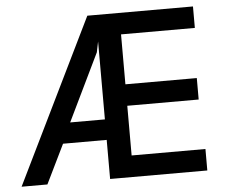

<svg xmlns="http://www.w3.org/2000/svg" viewBox="-50 -737 929 793"><g transform="rotate(-5 415.0 -340.0)"><path d="M8 0 340 -680H778V-591H472V-384H768V-295H472V-89H778V0H375V-162H194L115 0ZM231 -247H375V-570L366 -526Z"/></g></svg>

Font: Teachers Medium
Style: Regular
Weight: 500
Designer: Alfredo Marco Pradil, Chank Diesel
Version: Version 1.001